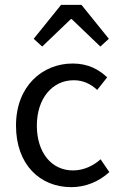

<svg xmlns="http://www.w3.org/2000/svg" viewBox="-20 -760 496 792"><path d="M274 12C332 12 387 -10 431 -50L395 -103C366 -77 326 -57 281 -57C192 -57 132 -131 132 -242C132 -354 196 -429 284 -429C323 -429 354 -414 381 -389L422 -441C388 -473 344 -498 280 -498C155 -498 46 -405 46 -242C46 -81 145 12 274 12ZM154 -568 272 -681H276L394 -568L429 -600L316 -740H232L119 -600Z"/></svg>

Font: DAIFUKU Sans
Style: Regular
Weight: 400
Designer: Original font ‘Source Han Sans JP’ : Paul D. Hunt
Foundry: Daifuku
Version: Version 1.000